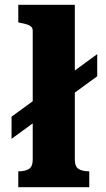

<svg xmlns="http://www.w3.org/2000/svg" viewBox="-20 -778 440 798"><path d="M28 -201V-293L384 -553V-461ZM291 -758V-114Q291 -86 306.5 -76Q322 -66 349 -66H351V0H56V-66H58Q85 -66 100.5 -76Q116 -86 116 -114V-650Q116 -660 110.5 -666Q105 -672 93.5 -676Q82 -680 64 -683L56 -685V-758Z"/></svg>

Font: Roboto Serif
Style: Bold
Weight: 700
Designer: Greg Gazdowicz
Foundry: Commercial Type
Version: Version 1.008